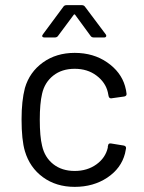

<svg xmlns="http://www.w3.org/2000/svg" viewBox="-20 -720 560 748"><path d="M77 -131Q64 -175 64 -255Q64 -327 77 -377Q95 -439 147 -476.5Q199 -514 271 -514Q344 -514 397.5 -477Q451 -440 467 -385Q472 -367 473 -355V-353Q473 -346 464 -344L414 -337H412Q405 -337 403 -346L400 -361Q391 -399 356 -425.5Q321 -452 271 -452Q221 -452 187.5 -425.5Q154 -399 144 -355Q135 -317 135 -254Q135 -188 144 -152Q154 -107 187.5 -80.5Q221 -54 271 -54Q320 -54 355.5 -79.5Q391 -105 400 -145V-149L401 -153Q402 -163 413 -161L462 -153Q472 -151 471 -142L467 -122Q452 -64 398 -28Q344 8 271 8Q199 8 147.5 -29.5Q96 -67 77 -131ZM147 -586 227 -694Q231 -700 240 -700H298Q307 -700 311 -694L392 -586Q394 -584 394 -580Q394 -578 392 -576Q390 -574 386 -574H346Q337 -574 333 -580L273 -662Q272 -664 270 -664Q268 -664 267 -662L206 -580Q202 -574 193 -574H153Q147 -574 145 -577.5Q143 -581 147 -586Z"/></svg>

Font: Barlow
Style: Regular
Weight: 400
Designer: Jeremy Tribby
Foundry: Tribby Type
Version: Version 1.408;December 10, 2018;FontCreator 11.5.0.2430 64-b